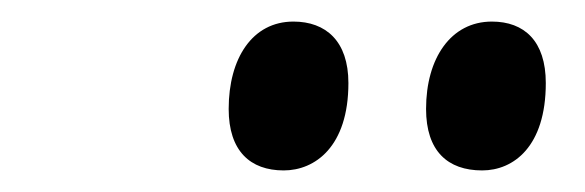

<svg xmlns="http://www.w3.org/2000/svg" viewBox="-20 -774 542 178"><path d="M427 -616C456 -616 486 -638 486 -697C486 -736 466 -754 436 -754C398 -754 375 -720 375 -673C375 -634 395 -616 427 -616ZM243 -616C272 -616 303 -638 303 -697C303 -736 282 -754 252 -754C214 -754 192 -720 192 -673C192 -634 212 -616 243 -616Z"/></svg>

Font: Noto Serif Display Condensed ExtraBold
Style: Italic
Weight: 800
Width: 3
Italic angle: -12°
Designer: Monotype Design Team
Foundry: Monotype Imaging Inc.
Version: Version 2.009